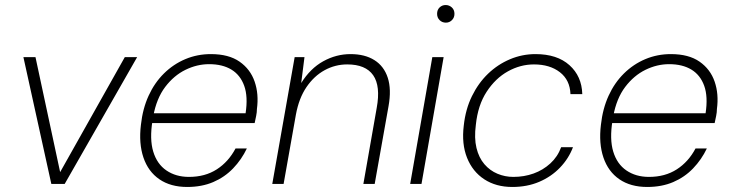

<svg xmlns="http://www.w3.org/2000/svg" viewBox="-20 -731 2903 763"><path d="M184 0 73 -504H121L219 -47L476 -504H525L237 0Z M724 12Q658 12 613.5 -18.5Q569 -49 550 -105Q531 -161 540 -235Q547 -299 570.5 -350.5Q594 -402 631.5 -439Q669 -476 716.5 -496Q764 -516 818 -516Q889 -516 932 -486Q975 -456 992 -406.5Q1009 -357 1001 -298Q1001 -285 998 -270.5Q995 -256 992 -242H572L579 -281H956Q966 -347 950.5 -390Q935 -433 899.5 -454.5Q864 -476 811 -476Q763 -476 717 -453.5Q671 -431 636.5 -385.5Q602 -340 589 -269L586 -251Q574 -178 589 -128.5Q604 -79 641.5 -53.5Q679 -28 731 -28Q795 -28 841.5 -58Q888 -88 916 -141H961Q940 -97 906.5 -62Q873 -27 827.5 -7.5Q782 12 724 12Z M1062 0 1151 -504H1190L1177 -401Q1213 -459 1264.5 -487.5Q1316 -516 1373 -516Q1430 -516 1468 -492Q1506 -468 1521 -422Q1536 -376 1524 -309L1469 0H1424L1477 -302Q1493 -389 1463 -432Q1433 -475 1360 -475Q1312 -475 1270 -452Q1228 -429 1198 -385Q1168 -341 1156 -276L1107 0Z M1610 0 1698 -504H1743L1655 0ZM1752 -641Q1737 -641 1727 -651Q1717 -661 1717 -676Q1717 -692 1727 -701.5Q1737 -711 1751 -711Q1765 -711 1775.5 -701.5Q1786 -692 1786 -676Q1786 -661 1776 -651Q1766 -641 1752 -641Z M2016 12Q1951 12 1904.5 -18.5Q1858 -49 1836 -104Q1814 -159 1823 -232Q1830 -297 1855.5 -349Q1881 -401 1919.5 -438Q1958 -475 2006.5 -495.5Q2055 -516 2108 -516Q2194 -516 2243 -472Q2292 -428 2294 -357H2247Q2245 -413 2205 -444Q2165 -475 2102 -475Q2048 -475 1998.5 -447.5Q1949 -420 1914 -366.5Q1879 -313 1871 -235Q1864 -182 1873.5 -143Q1883 -104 1905 -78.5Q1927 -53 1957 -40.5Q1987 -28 2020 -28Q2063 -28 2100.5 -41.5Q2138 -55 2167 -81.5Q2196 -108 2210 -146H2257Q2240 -101 2205.5 -65Q2171 -29 2123 -8.5Q2075 12 2016 12Z M2552 12Q2486 12 2441.5 -18.5Q2397 -49 2378 -105Q2359 -161 2368 -235Q2375 -299 2398.5 -350.5Q2422 -402 2459.5 -439Q2497 -476 2544.5 -496Q2592 -516 2646 -516Q2717 -516 2760 -486Q2803 -456 2820 -406.5Q2837 -357 2829 -298Q2829 -285 2826 -270.5Q2823 -256 2820 -242H2400L2407 -281H2784Q2794 -347 2778.5 -390Q2763 -433 2727.5 -454.5Q2692 -476 2639 -476Q2591 -476 2545 -453.5Q2499 -431 2464.5 -385.5Q2430 -340 2417 -269L2414 -251Q2402 -178 2417 -128.5Q2432 -79 2469.5 -53.5Q2507 -28 2559 -28Q2623 -28 2669.5 -58Q2716 -88 2744 -141H2789Q2768 -97 2734.5 -62Q2701 -27 2655.5 -7.5Q2610 12 2552 12Z"/></svg>

Font: DM Sans ExtraLight
Style: Italic
Weight: 250
Italic angle: -10°
Designer: Colophon Foundry, Jonny Pinhorn
Foundry: Colophon Foundry
Version: Version 4.004;gftools[0.9.30]